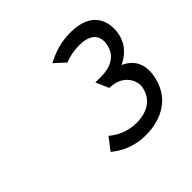

<svg xmlns="http://www.w3.org/2000/svg" viewBox="-118 -910 641 641"><g transform="rotate(-45 202.5 -589.5)"><path d="M105 -423C133 -400 173 -379 227 -379C303 -379 373 -414 387 -504C394 -550 376 -581 345 -598L336 -602L345 -607C374 -623 397 -648 403 -687C406 -705 416 -800 291 -800C245 -800 210 -787 177 -770L214 -736C234 -744 256 -749 283 -749C328 -749 357 -730 350 -687C342 -638 301 -623 261 -623H233C239 -609 247 -591 253 -577C315 -577 337 -530 333 -503C325 -453 286 -430 235 -430C193 -430 160 -447 138 -466Z"/></g></svg>

Font: Charger Sport
Style: LitExtObl
Weight: 300
Designer: Jasper
Foundry: Cannot Into Space Fonts
Version: Version 1.1